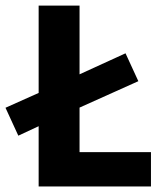

<svg xmlns="http://www.w3.org/2000/svg" viewBox="-36 -672 600 692"><path d="M30 -183 -16.2 -283.6 115 -342.3 231.4 -395.3 416.4 -479.9 462.6 -379.4 234.9 -277.1 118.5 -224.2ZM103.3 0V-651.8H250.7V-123.8H508.1V0Z"/></svg>

Font: SourceSans3VF
Style: Regular
Weight: 200
Designer: Paul D. Hunt
Foundry: Adobe
Version: Version 3.052;hotconv 1.1.0;makeotfexe 2.6.0